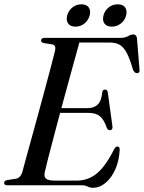

<svg xmlns="http://www.w3.org/2000/svg" viewBox="-20 -880 684 912"><path d="M368 0H14.5Q-0.5 0 -0.5 -11.5Q-0.5 -21.5 13.5 -24.5L55 -31Q76.5 -34.5 85.5 -61Q91.5 -84.5 103.8 -128.8Q116 -173 131.5 -229.2Q147 -285.5 163.5 -346Q180 -406.5 195.5 -463.8Q211 -521 223 -567Q235 -613 241.5 -639Q247.5 -665.5 228.5 -669L188 -675.5Q175 -678.5 175 -687.5Q175 -700 192.5 -700H548.5Q574 -700 588.2 -708.2Q602.5 -716.5 613 -716.5Q627.5 -716.5 630.5 -699L642.5 -552Q645.5 -533.5 632 -532.5Q619 -531.5 611.5 -549.5Q596.5 -602.5 581.2 -630.2Q566 -658 547 -668Q528 -678 501 -678H357Q348 -645.5 334.2 -595.5Q320.5 -545.5 304.2 -486.2Q288 -427 271.5 -366.5H398Q425 -366.5 443.5 -382.8Q462 -399 466 -444Q469 -454.5 478.5 -454.5Q490.5 -454.5 492 -441L514 -281Q516.5 -262.5 503 -261.5Q493 -261 487.5 -272Q474 -312.5 454.2 -328.2Q434.5 -344 398.5 -344H265.5Q249.5 -284 234.8 -228.2Q220 -172.5 209 -129.5Q198 -86.5 193 -63.5Q187.5 -42 197.8 -32Q208 -22 243.5 -22H343.5Q398 -22 439.8 -56Q481.5 -90 522 -171Q529 -184 537.5 -184Q549 -184 548.5 -168.5Q546 -117 528 -76.2Q510 -35.5 481.8 -11.8Q453.5 12 421.5 12Q407.5 12 396 6Q384.5 0 368 0ZM338.5 -753.5Q314.5 -753.5 303.8 -768.2Q293 -783 299 -806.5Q305.5 -830 324 -844.8Q342.5 -859.5 366.5 -859.5Q391 -859.5 401.5 -844.8Q412 -830 406 -806.5Q399.5 -783.5 381.2 -768.5Q363 -753.5 338.5 -753.5ZM511 -753.5Q487 -753.5 476.2 -768.2Q465.5 -783 471.5 -806.5Q477.5 -830 496.2 -844.8Q515 -859.5 539 -859.5Q564 -859.5 574.5 -844.8Q585 -830 579 -806.5Q573 -783.5 554.2 -768.5Q535.5 -753.5 511 -753.5Z"/></svg>

Font: Fraunces 72pt
Style: Italic
Weight: 400
Italic angle: -16°
Version: Version 1.000;[b76b70a41]